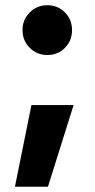

<svg xmlns="http://www.w3.org/2000/svg" viewBox="-20 -574 362 733"><path d="M255 -459Q255 -419 228 -391.5Q201 -364 161 -364Q121 -364 93.5 -391.5Q66 -419 66 -459Q66 -499 93.5 -526.5Q121 -554 161 -554Q201 -554 228 -526.5Q255 -499 255 -459ZM100 -173H261L163 139H37Z"/></svg>

Font: Application
Style: Bold
Weight: 700
Designer: Wei Huang
Foundry: Wei Huang
Version: Version 0.012